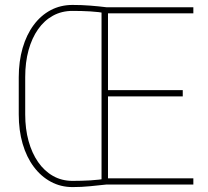

<svg xmlns="http://www.w3.org/2000/svg" viewBox="-20 -740 836 770"><path d="M271 -720.2Q307.1 -720.2 341.6 -717.5Q376 -714.8 407.2 -710.9V-686.5Q376.5 -692.4 342 -694.3Q307.6 -696.3 271 -696.3Q227.5 -696.3 192.6 -677.2Q157.7 -658.2 132.8 -622.8Q107.9 -587.4 94.5 -538.8Q81.1 -490.2 81.1 -430.7V-281.2Q81.1 -223.1 94.5 -174.6Q107.9 -126 132.8 -90.1Q157.7 -54.2 192.6 -34.4Q227.5 -14.6 271 -14.6Q305.7 -14.6 342.3 -16.6Q378.9 -18.6 407.2 -24.4V0Q376 3.4 341.6 6.8Q307.1 10.3 271 10.3Q223.6 10.3 184.1 -11Q144.5 -32.2 115.5 -71Q86.4 -109.9 70.8 -163.3Q55.2 -216.8 55.2 -281.2V-429.7Q55.2 -494.1 70.8 -547.6Q86.4 -601.1 115 -639.6Q143.6 -678.2 183.1 -699.2Q222.7 -720.2 271 -720.2ZM755.4 -24.9V0H398.9V-24.9ZM413.1 -710.9V0H387.2V-710.9ZM712.9 -378.4V-353.5H398.9V-378.4ZM755.4 -710.9V-686.5H398.9V-710.9Z"/></svg>

Font: Roboto Condensed Thin
Style: Regular
Weight: 250
Width: 3
Designer: Christian Robertson
Foundry: Google
Version: Version 3.009; 2024